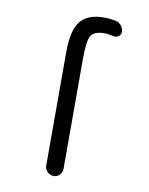

<svg xmlns="http://www.w3.org/2000/svg" viewBox="-84 -801 667 862"><g transform="rotate(10 250.0 -370.0)"><path d="M179.7 -40V-559.6Q179.7 -657.2 212.9 -698.7Q246.1 -740.2 320.3 -740.2Q348.6 -740.2 375 -734.4Q389.6 -731.4 399.9 -718.3Q410.2 -705.1 410.2 -689.5Q410.2 -676.8 398.9 -669.4Q387.7 -662.1 375 -665Q351.6 -670.9 335 -670.9Q288.1 -670.9 273.4 -647.5Q258.8 -624 258.8 -540V-40Q258.8 -23.4 247.6 -11.7Q236.3 0 220.2 0Q204.1 0 191.9 -12.2Q179.7 -24.4 179.7 -40Z"/></g></svg>

Font: Rounded Mgen+ 1m regular
Style: Regular
Weight: 400
Designer: [Source Han Sans]
Ryoko NISHIZUKA  (kana & ideographs); Paul D. Hunt (Latin, Greek & Cyrillic); Wenlong ZHANG  (bopomofo
Version: Version 1.059.20150602